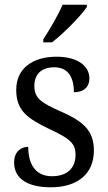

<svg xmlns="http://www.w3.org/2000/svg" viewBox="-20 -786 458 816"><path d="M164 -619V-606H201C252 -645 326 -721 349 -756V-766H246C227 -721 192 -662 164 -619ZM196 10C307 10 379 -45 379 -146C379 -230 336 -269 239 -312C157 -348 126 -368 126 -420C126 -467 152 -500 211 -500C266 -500 294 -462 294 -394C337 -394 360 -417 360 -453C360 -503 313 -545 221 -545C118 -545 49 -495 49 -404C49 -318 93 -284 191 -237C277 -197 301 -177 301 -128C301 -72 266 -37 201 -37C128 -37 100 -92 100 -162C74 -162 40 -146 40 -95C40 -25 100 10 196 10Z"/></svg>

Font: Noto Serif Ethiopic SmCn
Style: Regular
Weight: 400
Width: 4
Designer: Monotype Design Team
Foundry: Monotype Imaging Inc.
Version: Version 2.102